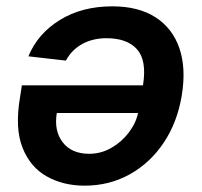

<svg xmlns="http://www.w3.org/2000/svg" viewBox="-20 -576 633 603"><path d="M332.7 -556.1Q414.8 -556.1 468.4 -521.7Q522 -487.2 543.5 -424.2Q565 -361.2 550.8 -275.9Q536.9 -191.8 494.3 -128Q451.7 -64.3 387.6 -28.6Q323.5 7.1 245.7 7.1Q178.6 7.1 126.8 -22Q74.9 -51.1 50.8 -112Q26.6 -172.9 42.6 -268.5L48.7 -307.9H429L429.3 -309.7Q441.4 -386.4 410.3 -421.2Q379.3 -456 314.3 -456Q272 -456 239 -438.2Q206 -420.5 186.8 -385.7L69.2 -399.1Q98.4 -470.2 167.8 -513.1Q237.2 -556.1 332.7 -556.1ZM413.7 -221.2H158.4Q149.1 -165.5 176.8 -129.3Q204.5 -93 260.3 -93Q297.2 -93 329.5 -111.5Q361.9 -130 384.2 -159.3Q406.6 -188.6 413.7 -221.2Z"/></svg>

Font: Inter UI Semi Bold
Style: Italic
Weight: 600
Italic angle: -9.39999°
Designer: Rasmus Andersson
Foundry: rsms
Version: 3.2;8d6f07862